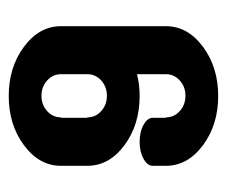

<svg xmlns="http://www.w3.org/2000/svg" viewBox="-60 -460 520 440"><g transform="rotate(-90 200.0 -240.0)"><path d="M360 -360V-120Q360 -70 313 -35Q266 0 200 0Q134 0 87 -35Q40 -70 40 -120V-150Q40 -162 56 -171Q72 -180 95 -180Q118 -180 134 -171Q150 -162 150 -150V-120H151Q151 -101 165.5 -88Q180 -75 200.5 -75Q221 -75 235.5 -88Q250 -101 250 -120V-186Q226 -180 200 -180Q134 -180 87 -215Q40 -250 40 -300V-360Q40 -410 87 -445Q134 -480 200 -480Q266 -480 313 -445Q360 -410 360 -360ZM151 -360H150V-300H151Q151 -281 165.5 -268Q180 -255 200.5 -255Q221 -255 235.5 -268Q250 -281 250 -300V-360Q250 -379 235.5 -392Q221 -405 200.5 -405Q180 -405 165.5 -392Q151 -379 151 -360Z"/></g></svg>

Font: SOV_ThonBuri
Style: Book
Weight: 400
Version: Version 1.00